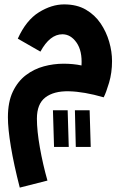

<svg xmlns="http://www.w3.org/2000/svg" viewBox="-20 -463 565 874"><path d="M70 391Q43 286 29.5 204.5Q16 123 16 71Q16 1 38.5 -46Q61 -93 98 -121Q135 -149 179.5 -161Q224 -173 269 -173Q314 -173 351 -165Q355 -231 328.5 -269Q302 -307 264 -307Q207 -307 164 -228L61 -287Q99 -371 157 -407Q215 -443 272 -443Q330 -443 371 -419Q412 -395 438 -356.5Q464 -318 477 -273Q490 -228 490 -185Q490 -132 476.5 -86.5Q463 -41 452 -20Q362 -46 293.5 -47.5Q225 -49 186.5 -19.5Q148 10 148 77Q148 132 161.5 208.5Q175 285 196 359ZM325 206 321 39H388L393 206ZM226 206 221 39H288L293 206Z"/></svg>

Font: Noto Sans Arabic SemCond
Style: Bold
Weight: 700
Width: 4
Designer: Monotype Design Team, Nadine Chahine, Nizar Qandah and Khaled Hosny
Foundry: Monotype Imaging Inc.
Version: Version 2.012; ttfautohint (v1.8.4.7-5d5b)